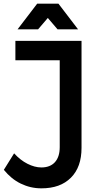

<svg xmlns="http://www.w3.org/2000/svg" viewBox="-20 -923 558 1048"><path d="M367 47C406 8 425 -46 425 -116V-700H64V-594H306V-120C306 -84 297 -57 280 -38C263 -19 238 -9 206 -9C181 -9 156 -16 130 -29C104 -42 80 -61 57 -86L1 4C28 37 58 62 93 79C128 96 165 105 206 105C275 105 328 86 367 47ZM406 -763 299 -903H183L76 -763H188L241 -825L294 -763Z"/></svg>

Font: Argentum Sans
Style: Regular
Weight: 400
Designer: Julieta Ulanovsky
Foundry: Julieta Ulanovsky
Version: Version 5.001;March 29, 2019;FontCreator 11.5.0.2425 64-bit